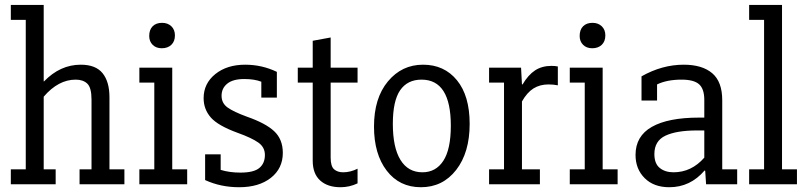

<svg xmlns="http://www.w3.org/2000/svg" viewBox="-20 -761 3336 793"><path d="M86.4 -679H24.7V-740.7H160.5V-424.7H161.7Q228.4 -493.8 313.6 -493.8Q375.3 -493.8 403.7 -458.6Q432.1 -423.5 432.1 -359.3V-61.7H493.8V0H308.6V-61.7H358V-349.4Q358 -398.8 340.7 -415.4Q323.5 -432.1 292.6 -432.1Q221 -432.1 160.5 -361.7V-61.7H209.9V0H24.7V-61.7H86.4Z M555.6 -61.7H617.3V-419.8H555.6V-481.5H691.4V-61.7H753.1V0H555.6ZM596.3 -612.3Q596.3 -638.3 610.5 -652.5Q624.7 -666.7 649.4 -666.7Q672.8 -666.7 687.7 -652.5Q702.5 -638.3 702.5 -614.8Q702.5 -590.1 687.7 -575.9Q672.8 -561.7 648.1 -561.7Q624.7 -561.7 610.5 -575.9Q596.3 -590.1 596.3 -612.3Z M967.9 12.3Q891.4 12.3 827.2 -17.3V-123.5H891.4V-59.3Q928.4 -48.1 972.8 -48.1Q1028.4 -48.1 1051.2 -67.3Q1074.1 -86.4 1074.1 -121Q1074.1 -153.1 1046.9 -172.2Q1019.8 -191.4 961.7 -212.3Q880.2 -242 850.6 -275.9Q821 -309.9 821 -355.6Q821 -416 869.1 -454.9Q917.3 -493.8 992.6 -493.8Q1061.7 -493.8 1123.5 -464.2V-358H1059.3V-423.5Q1030.9 -434.6 988.9 -434.6Q942 -434.6 918.5 -415.4Q895.1 -396.3 895.1 -365.4Q895.1 -334.6 920.4 -316.7Q945.7 -298.8 1000 -279Q1077.8 -251.9 1113 -218.5Q1148.1 -185.2 1148.1 -129.6Q1148.1 -65.4 1098.8 -26.5Q1049.4 12.3 967.9 12.3Z M1386.4 12.3Q1333.3 12.3 1302.5 -15.4Q1271.6 -43.2 1271.6 -97.5V-419.8H1209.9V-481.5H1271.6V-592.6L1345.7 -606.2V-481.5H1456.8V-419.8H1345.7V-109.9Q1345.7 -74.1 1359.9 -61.7Q1374.1 -49.4 1397.5 -49.4Q1427.2 -49.4 1456.8 -64.2V-3.7Q1423.5 12.3 1386.4 12.3Z M1524.7 -238.3Q1524.7 -355.6 1582.1 -424.7Q1639.5 -493.8 1727.2 -493.8Q1814.8 -493.8 1867.3 -429.6Q1919.8 -365.4 1919.8 -249.4Q1919.8 -130.9 1864.2 -59.3Q1808.6 12.3 1718.5 12.3Q1629.6 12.3 1577.2 -56.2Q1524.7 -124.7 1524.7 -238.3ZM1602.5 -249.4Q1602.5 -151.9 1634 -100.6Q1665.4 -49.4 1724.7 -49.4Q1780.2 -49.4 1811.1 -96.9Q1842 -144.4 1842 -242Q1842 -432.1 1721 -432.1Q1663 -432.1 1632.7 -388.3Q1602.5 -344.4 1602.5 -249.4Z M2000 -61.7H2061.7V-419.8H2000V-481.5H2132.1L2135.8 -412.3H2138.3Q2161.7 -451.9 2190.1 -470.4Q2218.5 -488.9 2258 -488.9Q2272.8 -488.9 2284 -486.4V-408.6Q2265.4 -412.3 2245.7 -412.3Q2209.9 -412.3 2183.3 -395.7Q2156.8 -379 2135.8 -342V-61.7H2209.9V0H2000Z M2333.3 -61.7H2395.1V-419.8H2333.3V-481.5H2469.1V-61.7H2530.9V0H2333.3ZM2374.1 -612.3Q2374.1 -638.3 2388.3 -652.5Q2402.5 -666.7 2427.2 -666.7Q2450.6 -666.7 2465.4 -652.5Q2480.2 -638.3 2480.2 -614.8Q2480.2 -590.1 2465.4 -575.9Q2450.6 -561.7 2425.9 -561.7Q2402.5 -561.7 2388.3 -575.9Q2374.1 -590.1 2374.1 -612.3Z M2629.6 -445.7Q2714.8 -493.8 2803.7 -493.8Q2880.2 -493.8 2921.6 -458.6Q2963 -423.5 2963 -346.9V-61.7H3024.7V0H2896.3L2892.6 -55.6L2890.1 -56.8Q2830.9 12.3 2744.4 12.3Q2680.2 12.3 2642.6 -25.3Q2604.9 -63 2604.9 -121Q2604.9 -198.8 2672.2 -237Q2739.5 -275.3 2867.9 -275.3H2888.9V-348.1Q2888.9 -393.8 2867.3 -413Q2845.7 -432.1 2795.1 -432.1Q2734.6 -432.1 2693.8 -412.3V-345.7H2629.6ZM2859.3 -222.2Q2774.1 -222.2 2728.4 -200.6Q2682.7 -179 2682.7 -124.7Q2682.7 -85.2 2704.9 -67.3Q2727.2 -49.4 2761.7 -49.4Q2835.8 -49.4 2888.9 -109.9V-222.2Z M3074.1 -61.7H3135.8V-679H3074.1V-740.7H3209.9V-61.7H3271.6V0H3074.1Z"/></svg>

Font: Slabo 27px
Style: Regular
Weight: 400
Version: Version 1.02 Build 003a